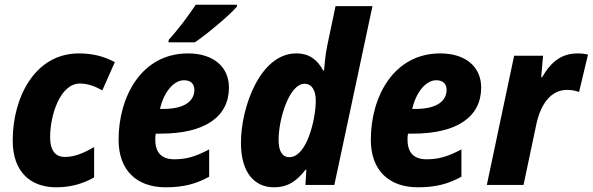

<svg xmlns="http://www.w3.org/2000/svg" viewBox="-20 -786 2519 816"><path d="M219 10C284 10 336 -7 380 -32V-161C335 -135 297 -119 256 -119C216 -119 193 -145 193 -204C193 -293 234 -431 320 -431C354 -431 386 -418 415 -402L468 -522C423 -546 375 -559 315 -559C129 -559 34 -373 34 -189C34 -53 112 10 219 10Z M697 -617 696 -606H808C855 -637 958 -723 987 -758V-766H812C780 -718 736 -659 697 -617ZM684 10C759 10 813 -4 869 -35V-151C812 -121 773 -109 721 -109C668 -109 640 -136 640 -193C640 -201 640 -209 642 -218H662C853 -218 953 -291 953 -414C953 -501 888 -559 779 -559C581 -559 484 -375 484 -192C484 -62 561 10 684 10ZM673 -323H660C676 -394 718 -445 762 -445C790 -445 806 -430 806 -404C806 -361 771 -323 673 -323Z M1144 10C1207 10 1243 -20 1278 -64H1282L1278 0H1401L1563 -760H1406L1371 -593C1363 -558 1359 -505 1357 -486H1354C1329 -531 1296 -559 1239 -559C1085 -559 1004 -329 1004 -179C1004 -47 1066 10 1144 10ZM1210 -118C1180 -118 1164 -143 1164 -191C1164 -282 1210 -430 1274 -430C1305 -430 1322 -403 1322 -358C1322 -279 1284 -118 1210 -118Z M1756 10C1831 10 1885 -4 1941 -35V-151C1884 -121 1845 -109 1793 -109C1740 -109 1712 -136 1712 -193C1712 -201 1712 -209 1714 -218H1734C1925 -218 2025 -291 2025 -414C2025 -501 1960 -559 1851 -559C1653 -559 1556 -375 1556 -192C1556 -62 1633 10 1756 10ZM1745 -323H1732C1748 -394 1790 -445 1834 -445C1862 -445 1878 -430 1878 -404C1878 -361 1843 -323 1745 -323Z M2049 0H2205L2259 -256C2279 -351 2326 -404 2390 -404C2410 -404 2428 -400 2441 -395L2479 -554C2467 -557 2451 -559 2436 -559C2370 -559 2325 -528 2284 -458H2280L2288 -549H2165Z"/></svg>

Font: Noto Sans SemiCondensed ExtraBold
Style: Italic
Weight: 800
Width: 4
Italic angle: -12°
Designer: Monotype Design Team
Foundry: Monotype Imaging Inc.
Version: Version 2.013